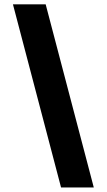

<svg xmlns="http://www.w3.org/2000/svg" viewBox="-20 -747 489 877"><path d="M39.1 -727.3H188.6L408.4 109.4H258.9Z"/></svg>

Font: Inter UI Extra Bold
Style: Regular
Weight: 800
Designer: Rasmus Andersson
Foundry: rsms
Version: 3.2;8d6f07862